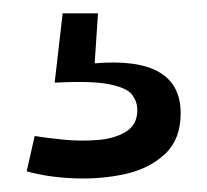

<svg xmlns="http://www.w3.org/2000/svg" viewBox="-20 -23 311 288"><path d="M20 234 32 181Q50 184 75.5 186.5Q101 189 126.5 187Q152 185 169 174.5Q186 164 186 142Q186 130 178.5 119.5Q171 109 144.5 103.5Q118 98 62 101L74 -3H127L122 72Q251 61 251 147Q251 186 227.5 208Q204 230 168 238Q132 246 92 244.5Q52 243 20 234Z"/></svg>

Font: Bricolage Grotesque 10pt
Style: Regular
Weight: 400
Designer: Mathieu Triay
Foundry: Atelier Triay
Version: Version 1.000; ttfautohint (v1.8.4.7-5d5b);gftools[0.9.32]